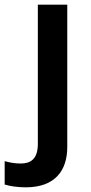

<svg xmlns="http://www.w3.org/2000/svg" viewBox="-81 -562 388 822"><path d="M29 240C156 240 207 167 207 67V-542H81V54C81 120 49 138 8 138C-19 138 -38 134 -61 128V228C-39 235 -5 240 29 240Z"/></svg>

Font: Noto Sans Ol Chiki SemiBold
Style: Regular
Weight: 600
Designer: Monotype Design Team, Lewis McGuffie
Foundry: Monotype Imaging Inc.
Version: Version 2.003